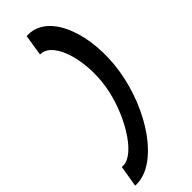

<svg xmlns="http://www.w3.org/2000/svg" viewBox="-278 -716 874 874"><g transform="rotate(-45 158.5 -279.5)"><path d="M13 33 -4 136H6C142 136 279 -68 313 -280C347 -492 274 -695 138 -695H128L112 -593L121 -592C198 -583 243 -427 220 -280C197 -132 99 33 23 33Z"/></g></svg>

Font: Charger Sport
Style: BdObl
Weight: 700
Designer: Jasper
Foundry: Cannot Into Space Fonts
Version: Version 1.1